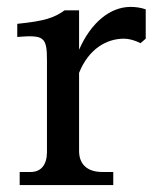

<svg xmlns="http://www.w3.org/2000/svg" viewBox="-20 -536 470 556"><path d="M209 -99V-325C237 -395 289 -424 339 -424C354 -424 371 -419 387 -411L402 -424V-509C387 -514 373 -516 358 -516C300 -516 244 -472 209 -392V-506H167C136 -484 109 -475 30 -467V-429C106 -435 116 -430 116 -363V-96C116 -59 99 -38 69 -38H37V0H308V-38H276C233 -38 209 -60 209 -99Z"/></svg>

Font: LT Superior Serif Medium
Style: Regular
Weight: 500
Designer: Daniel Lyons
Foundry: LyonsType
Version: Version 2.120;FEAKit 1.0